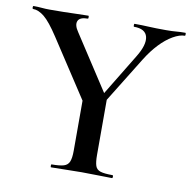

<svg xmlns="http://www.w3.org/2000/svg" viewBox="-73 -698 768 770"><g transform="rotate(10 311.5 -312.5)"><path d="M312 -281 444 -498Q476 -550 468.5 -581.5Q461 -613 414 -613Q412 -613 412 -619Q412 -625 414 -625Q445 -625 472 -623.5Q499 -622 543 -622Q568 -622 583.5 -623.5Q599 -625 621 -625Q623 -625 623 -619Q623 -613 621 -613Q600 -613 573 -597.5Q546 -582 520 -554.5Q494 -527 471 -490L332 -265ZM270 -273 109 -519Q73 -574 49 -593.5Q25 -613 3 -613Q0 -613 0 -619Q0 -625 3 -625Q19 -625 36 -623.5Q53 -622 68 -622Q96 -622 125.5 -622.5Q155 -623 181.5 -624Q208 -625 226 -625Q228 -625 228 -619Q228 -613 226 -613Q193 -613 186 -596Q179 -579 197 -553L350 -318ZM262 -310 357 -319V-81Q357 -52 362 -37Q367 -22 383 -17Q399 -12 432 -12Q435 -12 435 -6Q435 0 432 0Q407 0 376.5 -1Q346 -2 309 -2Q274 -2 241.5 -1Q209 0 184 0Q182 0 182 -6Q182 -12 184 -12Q217 -12 233.5 -17Q250 -22 256 -37Q262 -52 262 -81Z"/></g></svg>

Font: Cormorant SemiBold
Style: Regular
Weight: 600
Designer: Christian Thalmann (Catharsis Fonts)
Foundry: Catharsis Fonts
Version: Version 4.000